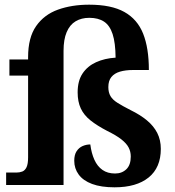

<svg xmlns="http://www.w3.org/2000/svg" viewBox="-20 -790 746 820"><path d="M469.4 10Q411.8 10 373.4 -4.3Q335 -18.6 316.1 -44.5Q297.1 -70.3 297.1 -103.5Q297.1 -128.8 307.1 -144.1Q317.1 -159.4 333 -166.3Q348.8 -173.1 365.7 -173.1Q370.4 -135.8 383.1 -107.7Q395.8 -79.5 417.6 -64.3Q439.3 -49 471.3 -49Q500.7 -49 519.6 -67.2Q538.5 -85.3 538.5 -121.5Q538.5 -142.3 529.5 -159.7Q520.6 -177.1 498.9 -194.3Q477.2 -211.6 437.4 -231.1Q394.8 -253.3 366.6 -275.7Q338.4 -298.2 325 -327Q311.6 -355.8 311.6 -395.5Q311.6 -444.6 332.5 -476Q353.5 -507.5 390.2 -524.2Q426.9 -540.9 473.7 -543.8Q473.1 -607.4 460.9 -644.6Q448.7 -681.7 424.1 -697.8Q399.5 -713.9 361.4 -713.9Q327.8 -713.9 302.8 -699Q277.9 -684 264.7 -652.7Q251.4 -621.4 251.4 -573V0H6.2V-53H49.3Q63.6 -53 75.2 -57.4Q86.7 -61.9 93.4 -75.9Q100 -90 100 -118.1V-467H20.2V-536H100V-545.7Q100 -629.6 134.3 -678.6Q168.6 -727.7 227.8 -748.9Q286.9 -770 360.7 -770Q455.3 -770 510.9 -739Q566.5 -708.1 591.2 -646.5Q615.8 -584.8 615.8 -491H548Q515.9 -491 492.3 -484Q468.8 -477.1 455.7 -461.1Q442.7 -445.1 442.7 -418.1Q442.7 -395.2 451.9 -379.5Q461.1 -363.8 481.9 -350.8Q502.6 -337.7 537.4 -319.9Q578.7 -299.8 607.5 -275.9Q636.4 -252 651.6 -222.1Q666.8 -192.2 666.8 -154.1Q666.8 -74.1 614.8 -32Q562.9 10 469.4 10Z"/></svg>

Font: Noto Serif Khmer
Style: Regular
Weight: 400
Designer: Danh Hong and the Monotype Design Team
Foundry: Monotype Imaging Inc.
Version: Version 2.003